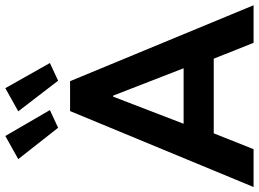

<svg xmlns="http://www.w3.org/2000/svg" viewBox="-152 -864 1014 753"><g transform="rotate(-90 355.5 -487.0)"><path d="M296.9 -719.7H414.1L711.9 0H564.5L502.4 -156.2H209.5L147.5 0H-1ZM108.4 -922.9 199.2 -973.6 300.8 -798.8 231.4 -766.6ZM295.9 -922.9 386.7 -973.6 485.4 -798.8 416 -766.6ZM464.8 -274.4 357.4 -550.8H353.5L247.1 -274.4Z"/></g></svg>

Font: Reddit Sans Strawberry
Style: Bold
Weight: 700
Designer: Stephen Hutchings
Foundry: Reddit
Version: Version 1.013